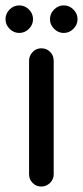

<svg xmlns="http://www.w3.org/2000/svg" viewBox="-31 -682 306 708"><path d="M-10.7 -611.3Q-10.7 -631.8 4.4 -647Q19.5 -662.1 40 -662.1Q60.5 -662.1 75.7 -647Q90.8 -631.8 90.8 -611.3Q90.8 -590.8 75.7 -575.7Q60.5 -560.5 40 -560.5Q19.5 -560.5 4.4 -575.7Q-10.7 -590.8 -10.7 -611.3ZM153.3 -611.3Q153.3 -631.8 168.5 -647Q183.6 -662.1 204.1 -662.1Q224.6 -662.1 239.7 -647Q254.9 -631.8 254.9 -611.3Q254.9 -590.8 239.7 -575.7Q224.6 -560.5 204.1 -560.5Q183.6 -560.5 168.5 -575.7Q153.3 -590.8 153.3 -611.3ZM76.2 -39.1V-458Q76.2 -476.6 89.4 -490.2Q102.5 -503.9 121.1 -503.9Q140.6 -503.9 153.8 -490.7Q167 -477.5 167 -458V-39.1Q167 -20.5 153.3 -7.3Q139.6 5.9 121.1 5.9Q102.5 5.9 89.4 -7.3Q76.2 -20.5 76.2 -39.1Z"/></svg>

Font: jf-openhuninn-1.0
Style: Regular
Weight: 400
Designer: [Kosugi Maru]
      Designed by Motoya company      

      [Varela Round]
      Joe Prince(Latin component); Avraham Co
Foundry: justfont CO.,LTD.
Version: 1.0